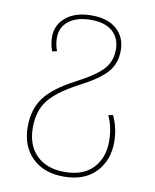

<svg xmlns="http://www.w3.org/2000/svg" viewBox="-82 -592 689 852"><g transform="rotate(10 262.5 -166.0)"><path d="M263 197Q173 197 120.5 145Q68 93 68 6Q68 -74 108.5 -127Q149 -180 244 -229Q330 -274 362 -310Q394 -346 394 -398Q394 -449 360.5 -479Q327 -509 263 -509Q200 -509 163.5 -481Q127 -453 127 -405Q127 -374 138 -346L117 -341Q105 -372 105 -405Q105 -460 147.5 -494.5Q190 -529 263 -529Q336 -529 376 -493Q416 -457 416 -398Q416 -339 381.5 -299.5Q347 -260 258 -214Q164 -164 127.5 -116Q91 -68 91 6Q91 86 137 131Q183 176 263 176Q346 176 390.5 130Q435 84 435 8Q435 -56 411 -106L432 -110Q458 -54 458 8Q458 90 407 143.5Q356 197 263 197Z"/></g></svg>

Font: FiraGO Thin
Style: Regular
Weight: 100
Designer: bBox Type
Foundry: bBox Type GmbH
Version: Version 1.001;PS 001.001;hotconv 1.0.88;makeotf.lib2.5.64775